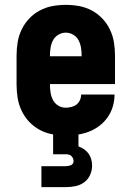

<svg xmlns="http://www.w3.org/2000/svg" viewBox="-20 -548 540 788"><path d="M249 8Q222 8 194.5 3Q167 -2 143 -15Q119 -28 100 -48Q81 -68 69 -93Q57 -118 52.5 -145.5Q48 -173 48 -200V-320Q48 -348 52.5 -375Q57 -402 69 -427Q81 -452 100 -472Q119 -492 143.5 -505Q168 -518 195 -523Q222 -528 250 -528Q278 -528 305 -523Q332 -518 356.5 -505Q381 -492 400 -472Q419 -452 431 -427Q443 -402 447.5 -375Q452 -348 452 -320V-203H185V-200Q185 -184 187.5 -168Q190 -152 197.5 -137.5Q205 -123 219 -114.5Q233 -106 249 -106Q261 -106 273 -109Q285 -112 294 -119Q303 -126 308 -137Q313 -148 313 -160H450V-159Q450 -135 443 -111Q436 -87 422 -67Q408 -47 388.5 -32Q369 -17 346 -8Q323 1 298.5 4.5Q274 8 249 8ZM185 -317H315V-320Q315 -336 312.5 -352Q310 -368 302.5 -382.5Q295 -397 280.5 -405.5Q266 -414 250 -414Q234 -414 219.5 -405.5Q205 -397 197.5 -382.5Q190 -368 187.5 -352Q185 -336 185 -320ZM150 220V134H250Q255 134 260.5 133Q266 132 271 130Q276 128 279 123.5Q282 119 282 114Q282 108 279.5 102Q277 96 272.5 92Q268 88 262 86.5Q256 85 250 85H198V0H302V53Q314 57 325 64.5Q336 72 343.5 82.5Q351 93 354.5 106Q358 119 358 132Q358 152 349.5 170.5Q341 189 325 200.5Q309 212 289.5 216Q270 220 250 220Z"/></svg>

Font: Iosevka Heavy
Style: Regular
Weight: 900
Monospace: yes
Designer: Belleve Invis
Foundry: Belleve Invis
Version: Version 32.5.0; ttfautohint (v1.8.4)